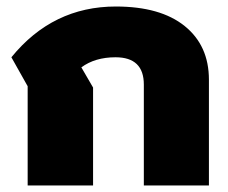

<svg xmlns="http://www.w3.org/2000/svg" viewBox="-20 -570 702 590"><path d="M65 -305 15 -394Q142 -550 336 -550Q473 -550 547.5 -490Q622 -430 622 -325V0H422V-310Q422 -394 335 -394Q272 -394 230 -363L266 -301V0H65Z"/></svg>

Font: Prompt ExtraBold
Style: Regular
Weight: 800
Designer: Katatrad Team
Foundry: CadsonDemak
Version: Version 1.001